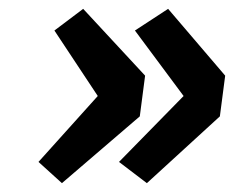

<svg xmlns="http://www.w3.org/2000/svg" viewBox="-20 -469 535 434"><path d="M67 -103 120 -55 296 -206 308 -298 168 -449 103 -400 201 -252ZM249 -103 312 -55 477 -206 489 -298 360 -449 285 -400 395 -252Z"/></svg>

Font: Falling Sky
Style: SeBdObl
Weight: 600
Designer: Paul D. Hunt
Foundry: Adobe Systems Incorporated
Version: Version 1.02